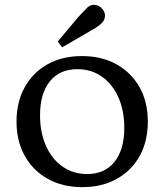

<svg xmlns="http://www.w3.org/2000/svg" viewBox="-20 -761 677 791"><path d="M319 10Q238 10 177 -24Q116 -58 82 -119Q48 -180 48 -260Q48 -341 82 -402Q116 -463 176.5 -496.5Q237 -530 318 -530Q399 -530 460 -496Q521 -462 555 -401.5Q589 -341 589 -260Q589 -179 555.5 -118.5Q522 -58 461 -24Q400 10 319 10ZM339 -44Q411 -44 451.5 -94Q492 -144 492 -234Q492 -306 467.5 -360.5Q443 -415 399.5 -445.5Q356 -476 298 -476Q226 -476 185.5 -426Q145 -376 145 -286Q145 -215 169.5 -160Q194 -105 238 -74.5Q282 -44 339 -44ZM236 -566 218 -590 300 -688Q311 -700 320.5 -710Q330 -720 340 -730Q354 -743 371.5 -741Q389 -739 401 -725Q414 -710 412.5 -693Q411 -676 396 -663Q385 -653 373.5 -646Q362 -639 348 -631Z"/></svg>

Font: Hedvig Letters Serif 12pt
Style: Regular
Weight: 400
Designer: Alexander Örn & Tor Weibull
Foundry: Kanon Foundry
Version: Version 1.000; ttfautohint (v1.8.4.7-5d5b)